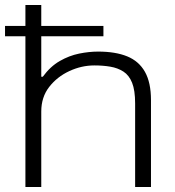

<svg xmlns="http://www.w3.org/2000/svg" viewBox="-20 -743 694 763"><path d="M81 0V-723H144V-438H150Q180 -479 217.5 -500.5Q255 -522 294.5 -530Q334 -538 370 -538Q439 -538 485.5 -519Q532 -500 556 -457.5Q580 -415 580 -345V0H517V-332Q517 -384 505 -414Q493 -444 470.5 -458.5Q448 -473 418.5 -478Q389 -483 355 -483Q304 -483 255.5 -460.5Q207 -438 175.5 -397.5Q144 -357 144 -300V0ZM0 -599V-640H391V-599Z"/></svg>

Font: Archivo Expanded ExtraLight
Style: Regular
Weight: 250
Width: 7
Designer: Hector Gatti
Foundry: Omnibus-Type
Version: Version 2.001